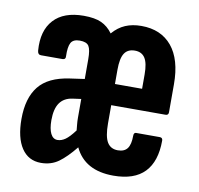

<svg xmlns="http://www.w3.org/2000/svg" viewBox="-63 -562 656 634"><g transform="rotate(10 265.0 -245.5)"><path d="M113 6Q71 6 48 -28.5Q25 -63 25 -126Q25 -196 56.5 -235.5Q88 -275 159 -285L208 -292V-358Q208 -390 200.5 -402Q193 -414 170 -414Q148 -414 140.5 -400.5Q133 -387 134 -355Q135 -344 124 -344H52Q41 -344 40 -358Q35 -424 68.5 -460.5Q102 -497 169 -497Q206 -497 228 -487Q250 -477 266 -455Q285 -477 308.5 -487Q332 -497 362 -497Q428 -497 464.5 -453Q501 -409 501 -326V-232Q501 -222 491 -222H309V-161Q309 -117 320.5 -98Q332 -79 356 -79Q378 -79 388 -92.5Q398 -106 398 -135Q398 -146 406 -146H485Q495 -146 495 -136Q495 -66 460.5 -30Q426 6 356 6Q308 6 275.5 -12Q243 -30 226 -66Q197 -30 172 -12Q147 6 113 6ZM154 -78Q167 -78 180 -87Q193 -96 211 -120Q210 -131 209 -141Q208 -151 208 -162V-225L179 -221Q151 -217 137 -197Q123 -177 123 -139Q123 -110 131 -94Q139 -78 154 -78ZM309 -293H400V-341Q400 -379 389 -396Q378 -413 355 -413Q331 -413 320 -396Q309 -379 309 -341Z"/></g></svg>

Font: Sofia Sans Extra Condensed
Style: Bold
Weight: 700
Designer: Botio Nikoltchev, Ani Petrova
Foundry: lettersoup
Version: Version 4.101